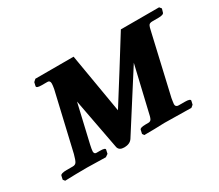

<svg xmlns="http://www.w3.org/2000/svg" viewBox="-87 -619 923 809"><g transform="rotate(-30 375.0 -215.0)"><path d="M140 -434H326L375 -145Q422 -219 466 -289.5Q510 -360 556 -434H742L750 -424L745 -407Q743 -397 716 -397H688Q675 -397 670.5 -390.5Q666 -384 661 -359L596 -77Q595 -68 593.5 -61Q592 -54 592 -49Q592 -35 607 -35H637Q665 -35 663 -25L659 -8L648 1L518 -1Q497 0 469 0.5Q441 1 419 1L413 -8L417 -26Q419 -35 446 -35H459Q470 -35 474.5 -43.5Q479 -52 484 -77L533 -285L360 -14Q348 4 320 4Q296 4 291 -14L244 -263L201 -78Q199 -68 197.5 -60.5Q196 -53 196 -48Q196 -35 207 -35H224Q251 -35 249 -26L245 -8L232 1L141 -1Q118 -1 87.5 -0.5Q57 0 34 1L27 -8L31 -26Q34 -35 62 -35H92Q104 -35 109.5 -43.5Q115 -52 122 -78L187 -357Q190 -374 190 -382Q190 -397 178 -397H149Q123 -397 125 -407L129 -424Z"/></g></svg>

Font: Libertinus Serif Semibold Italic
Style: Regular
Weight: 600
Italic angle: -11.5°
Designer: Philipp H. Poll, Khaled Hosny
Foundry: Caleb Maclennan
Version: Version 7.051;RELEASE